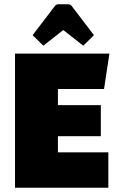

<svg xmlns="http://www.w3.org/2000/svg" viewBox="-20 -875 560 895"><path d="M250 -240V-165H485V0H50V-625H490L465 -460H250V-385H450V-240ZM182 -662 132 -711 235 -846Q241 -855 251 -855H299Q309 -855 315 -846L418 -711L368 -662L275 -735Z"/></svg>

Font: Changa ExtraBold
Style: Regular
Weight: 800
Designer: Eduardo Rodriguez Tunni
Foundry: Eduardo Rodriguez Tunni
Version: Version 3.002; ttfautohint (v1.8.2)